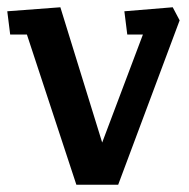

<svg xmlns="http://www.w3.org/2000/svg" viewBox="-20 -508 519 528"><path d="M190 0 54 -413H8L0 -477L146 -488L261 -116L373 -413H330L322 -477L455 -488L474 -452L305 0Z"/></svg>

Font: Kreon Medium
Style: Regular
Weight: 500
Version: Version 2.002